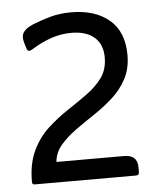

<svg xmlns="http://www.w3.org/2000/svg" viewBox="-46 -607 537 647"><g transform="rotate(-5 223.0 -283.5)"><path d="M125 -69H354Q399 -69 399 -27V-11Q399 0 388 0H45Q37 0 37 -9Q37 -71 57.5 -114Q78 -157 110 -186.5Q142 -216 177.5 -239.5Q213 -263 245 -286Q277 -309 297.5 -337Q318 -365 318 -406Q318 -450 290.5 -474Q263 -498 213 -498Q177 -498 144 -486.5Q111 -475 79 -455Q71 -450 66 -450Q61 -450 58 -458L52 -478Q45 -500 54 -514Q63 -528 88 -538Q115 -549 147 -558Q179 -567 218 -567Q299 -567 347 -526.5Q395 -486 395 -407Q395 -361 376.5 -326.5Q358 -292 328.5 -265.5Q299 -239 265 -216.5Q231 -194 200.5 -172Q170 -150 149 -125.5Q128 -101 125 -69Z"/></g></svg>

Font: Zain
Style: Regular
Weight: 400
Designer: Zain,Boutros
Foundry: Mobile Telecommunications Company (Zain), 2024
Version: Version 1.51; ttfautohint (v1.8.4)